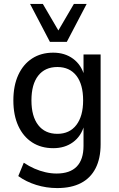

<svg xmlns="http://www.w3.org/2000/svg" viewBox="-20 -768 607 977"><path d="M271 189Q216 189 164.5 173Q113 157 73 128L101 60Q128 78 155.5 90Q183 102 211.5 108.5Q240 115 268 115Q336 115 370.5 79.5Q405 44 405 -26V-129H408Q393 -75 351.5 -44.5Q310 -14 251 -14Q189 -14 143.5 -43.5Q98 -73 73 -127.5Q48 -182 48 -257Q48 -332 73 -386.5Q98 -441 143.5 -470.5Q189 -500 251 -500Q310 -500 352 -469Q394 -438 409 -383H405V-491H492V-34Q492 38 466.5 88Q441 138 392 163.5Q343 189 271 189ZM272 -87Q334 -87 368.5 -132Q403 -177 403 -257Q403 -339 368.5 -383Q334 -427 272 -427Q209 -427 174.5 -383Q140 -339 140 -257Q140 -176 174.5 -131.5Q209 -87 272 -87ZM234 -555 133 -748H198L277 -613L356 -748H421L320 -555Z"/></svg>

Font: Nunito Sans 10pt SemiCondensed Medium
Style: Regular
Weight: 500
Width: 4
Designer: Vernon Adams
Foundry: Vernon Adams
Version: Version 3.101;gftools[0.9.27]